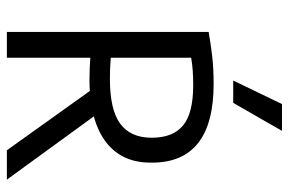

<svg xmlns="http://www.w3.org/2000/svg" viewBox="-161 -680 841 559"><g transform="rotate(90 259.5 -400.5)"><path d="M73 0V-587.5Q107 -593.5 143.8 -597.8Q180.5 -602 224 -602Q339 -602 396.2 -557Q453.5 -512 453.5 -422.5Q454.5 -362.5 426 -322Q397.5 -281.5 343.2 -261Q289 -240.5 213 -240.5Q197 -240.5 179.2 -241.2Q161.5 -242 148 -243V0ZM417.5 0 219.5 -277H301.5L503 0ZM209.5 -300Q299.5 -300 340.2 -330Q381 -360 381 -422Q381 -483.5 345.2 -513Q309.5 -542.5 228.5 -542.5Q205.5 -542.5 186.5 -541.2Q167.5 -540 148 -536.5V-302.5Q166 -301 179.5 -300.5Q193 -300 209.5 -300ZM214.5 -659 283 -801H361L279.5 -659Z"/></g></svg>

Font: Encode Sans SC Condensed
Style: Regular
Weight: 400
Width: 3
Designer: Multiple Designers
Foundry: Impallari Type
Version: Version 3.002